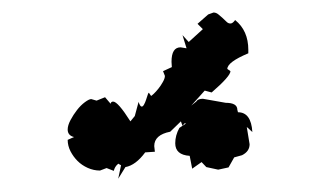

<svg xmlns="http://www.w3.org/2000/svg" viewBox="-20 -833 484 299"><path d="M164.6 -578.1Q163.6 -577.6 163.1 -577.1Q158.7 -573.2 157.2 -566.9L146 -571.3L135.7 -567.4Q126 -567.4 116.7 -571.5Q107.4 -575.7 100.8 -582.3Q94.2 -588.9 89.8 -597.4Q85.4 -606 85.4 -615.2L95.2 -619.6Q85.4 -622.1 85.4 -631.3Q85.4 -637.7 89.8 -646Q94.2 -654.3 99.9 -661.6Q105.5 -668.9 112.1 -673.8Q118.7 -678.7 122.1 -678.7L130.4 -676.3L143.6 -681.6L152.3 -671.4Q152.8 -674.8 156.2 -674.8Q163.6 -674.8 183.1 -644L189.9 -652.3L195.8 -674.3Q198.2 -667 200.7 -667Q202.6 -667 204.3 -670.2Q206.1 -673.3 207.5 -677.7Q209 -682.1 210 -685.3Q210.9 -688.5 211.9 -688.5L215.3 -683.6Q215.8 -683.6 219.5 -687Q223.1 -690.4 226.8 -695.1Q230.5 -699.7 233.6 -705.3Q236.8 -710.9 236.8 -714.8L233.9 -722.2L247.6 -728.5L247.1 -736.8Q247.1 -759.3 261.2 -759.3L270.5 -757.8L264.2 -778.3L273.9 -767.6L295.9 -787.6L287.6 -795.9L304.2 -810.5L312.5 -813.5Q316.4 -813.5 319.8 -810.8Q323.2 -808.1 326.7 -804.9Q330.1 -801.8 332.8 -799.1Q335.4 -796.4 338.9 -796.4Q342.3 -796.4 346.2 -801.8Q366.7 -785.2 366.7 -755.4V-750Q334 -736.3 334 -725.6L338.9 -722.2Q338.9 -714.4 309.6 -689L298.8 -691.9L277.8 -668.5L285.6 -674.8Q288.1 -679.2 295.9 -679.2L331.5 -672.9Q349.6 -672.9 349.6 -662.1L350.6 -658.2Q371.1 -658.2 373 -627.4L364.3 -635.3L368.7 -608.4Q368.7 -597.2 356.9 -591.3L344.7 -587.9L335.9 -572.3L319.8 -568.8L301.3 -572.8L293.9 -580.6L279.3 -570.3L275.4 -590.3Q252.9 -591.8 252.9 -609.9Q252.9 -622.1 259.3 -633.8L269.5 -640.6Q268.6 -641.1 267.6 -641.1L264.2 -637.2L261.7 -644L245.1 -627.9Q220.2 -623 220.2 -605.5L221.2 -596.7L206.1 -595.7Q191.4 -575.7 175.3 -572.8L164.1 -554.7L168.5 -575.7Q166 -576.7 164.6 -578.1Z"/></svg>

Font: Truetypewriter PolyglOTT
Style: Regular
Weight: 400
Designer: Sergey Beatoff a.k.a. Sam_T
Version: Version 3.76